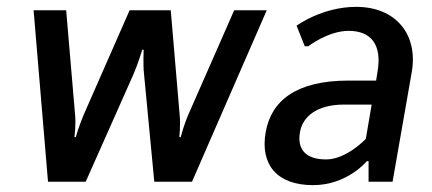

<svg xmlns="http://www.w3.org/2000/svg" viewBox="-20 -530 1260 560"><path d="M358 -500 224 -195C211 -165 201 -130 201 -130H197C197 -130 202 -165 199 -195L173 -500H78L120 0H230L370 -315C381 -340 395 -385 395 -385H399C399 -385 397 -340 400 -315L430 0H540L758 -500H663L529 -195C516 -165 507 -130 507 -130H503C503 -130 507 -165 504 -195L478 -500Z M1077 -295H997C842 -295 771 -235 755 -145C738 -50 788 10 893 10C993 10 1050 -60 1050 -60H1055V0H1125L1181 -320C1200 -430 1134 -510 1019 -510C919 -510 845 -455 845 -455L869 -395H879C879 -395 937 -440 997 -440C1062 -440 1095 -400 1081 -320ZM1047 -125C1047 -125 991 -65 931 -65C871 -65 846 -95 855 -145C863 -190 904 -225 984 -225H1064Z"/></svg>

Font: Scada
Style: Italic
Weight: 400
Designer: Jovanny Lemonad
Foundry: Jovanny Lemonad
Version: Version 3.005